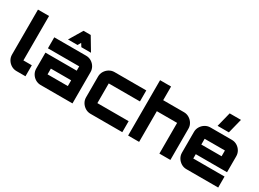

<svg xmlns="http://www.w3.org/2000/svg" viewBox="-33 -1578 3124 2313"><g transform="rotate(30 1528.5 -421.5)"><path d="M197 0Q158 0 125 -20Q92 -40 72 -73Q52 -106 52 -145V-771H206V-153Q206 -153 206 -153Q206 -153 206 -153H323V0H197Z M534 0Q494 0 461 -20Q428 -40 408.5 -73Q389 -106 389 -145V-367H824V-427Q824 -427 824 -427Q824 -427 824 -427H389V-580H832Q872 -580 905 -560Q938 -540 957.5 -507Q977 -474 977 -435V0ZM542 -153H824V-233H542V-153Q542 -153 542 -153Q542 -153 542 -153ZM545 -640 655 -824H755L865 -640H731L703 -684L678 -640Z M1227 0Q1188 0 1155 -20Q1122 -40 1102 -73Q1082 -106 1082 -145V-435Q1082 -474 1102 -507Q1122 -540 1155 -560Q1188 -580 1227 -580H1669V-427H1235Q1235 -427 1235 -427Q1235 -427 1235 -427V-153Q1235 -153 1235 -153Q1235 -153 1235 -153H1670V0H1227Z M1751 0V-770H1904V-580H2194Q2233 -580 2266 -560Q2299 -540 2319 -507Q2339 -474 2339 -435V0H2186V-427Q2186 -427 2186 -427Q2186 -427 2186 -427H1904Q1904 -427 1904 -427Q1904 -427 1904 -427V0Z M2561 0Q2522 0 2489 -20Q2456 -40 2436 -73Q2416 -106 2416 -145V-435Q2416 -474 2436 -507Q2456 -540 2489 -560Q2522 -580 2561 -580H2859Q2899 -580 2932 -560Q2965 -540 2984.5 -507Q3004 -474 3004 -435V-213H2569V-153Q2569 -153 2569 -153Q2569 -153 2569 -153H3004V0H2561ZM2569 -347H2851V-427Q2851 -427 2851 -427Q2851 -427 2851 -427H2569Q2569 -427 2569 -427Q2569 -427 2569 -427ZM2626 -640 2677 -843H2834L2783 -640Z"/></g></svg>

Font: Orbitron Black
Style: Regular
Weight: 900
Designer: Matt McInerney
Foundry: The League of Moveable Type
Version: Version 2.001